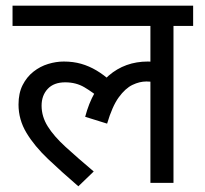

<svg xmlns="http://www.w3.org/2000/svg" viewBox="-20 -642 718 674"><path d="M24 -551V-622H658V-551H589V0H508V-377L552 -341Q535 -351 520.5 -353.5Q506 -356 494 -356Q470 -356 445 -344Q420 -332 397 -300.5Q374 -269 356 -208L279 -232Q304 -327 361.5 -376.5Q419 -426 499 -426Q516 -426 533 -423Q550 -420 562 -416L565 -394L508 -413V-551ZM337 -292Q306 -318 276.5 -335.5Q247 -353 209 -353Q169 -353 147.5 -330Q126 -307 126 -271Q126 -233 147.5 -198.5Q169 -164 210 -126.5Q251 -89 309 -40L255 12Q197 -38 149 -83.5Q101 -129 73 -175.5Q45 -222 45 -275Q45 -315 59.5 -343.5Q74 -372 97.5 -390.5Q121 -409 149 -417.5Q177 -426 204 -426Q237 -426 265 -418Q293 -410 319 -394.5Q345 -379 369 -357Z"/></svg>

Font: hingu115
Style: Book
Weight: 400
Designer: Jelle Bosma - Monotype Design Team
Foundry: Monotype Imaging Inc.
Version: Version 2.003